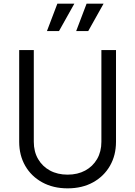

<svg xmlns="http://www.w3.org/2000/svg" viewBox="-20 -1019 740 1051"><path d="M85 -243V-745H165V-243Q165 -189 188.5 -148.5Q212 -108 253.5 -85.5Q295 -63 350 -63Q405 -63 446.5 -85.5Q488 -108 511.5 -148.5Q535 -189 535 -243V-745H615V-243Q615 -169 582 -111.5Q549 -54 489.5 -21Q430 12 350 12Q271 12 211 -21Q151 -54 118 -111.5Q85 -169 85 -243ZM237 -849 294 -999H387L303 -849ZM454 -999H547L463 -849H397Z"/></svg>

Font: Kosmopol Plus Jakarta Sans
Style: Regular
Weight: 400
Designer: Gumpita Rahayu
Foundry: Tokotype
Version: Version 2.006